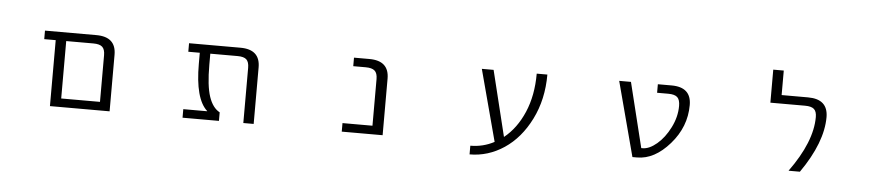

<svg xmlns="http://www.w3.org/2000/svg" viewBox="-44 -972 6088 1334"><g transform="rotate(5 3000.0 -304.5)"><path d="M663.1 -384.8Q663.1 -425.8 644.5 -442.9Q626 -460 582 -460H392.6V-59.6H663.1ZM392.6 0H319.3V-460H239.3V-519.5H597.7Q735.4 -519.5 735.4 -394.5V0Z M1740.2 0H1668V-384.8Q1668 -425.8 1649.9 -442.9Q1631.8 -460 1587.9 -460H1397.5V-382.8Q1397.5 -236.3 1422.9 -161.1Q1448.2 -85.9 1498 -59.6V0H1244.1V-59.6H1410.2V-61.5Q1324.2 -139.6 1324.2 -382.8V-460H1244.1V-519.5H1602.5Q1740.2 -519.5 1740.2 -394.5Z M2563.5 -384.8Q2563.5 -425.8 2544.4 -442.9Q2525.4 -460 2481.4 -460H2394.5V-519.5H2502Q2639.6 -519.5 2639.6 -394.5V0H2354.5V-59.6H2563.5Z M3480.5 -61.5Q3567.4 -130.9 3618.2 -249Q3668.9 -367.2 3668.9 -519.5H3743.2Q3743.2 -345.7 3673.8 -207Q3604.5 -68.4 3493.2 5.9Q3381.8 80.1 3252.9 80.1V19.5Q3341.8 19.5 3418.9 -21.5L3286.1 -519.5H3368.2Z M4447.3 -67.4Q4493.2 -67.4 4545.9 -111.8Q4598.6 -156.2 4636.2 -231Q4673.8 -305.7 4673.8 -381.8Q4673.8 -424.8 4655.3 -442.4Q4636.7 -460 4591.8 -460H4513.7V-519.5H4609.4Q4747.1 -519.5 4747.1 -394.5Q4747.1 -242.2 4641.1 -121.1Q4535.2 0 4414.1 0H4381.8L4244.1 -519.5H4326.2L4437.5 -67.4Z M5561.5 -519.5Q5700.2 -519.5 5701.2 -394.5Q5701.2 -216.8 5549.8 0H5470.7Q5627 -214.8 5627 -387.7Q5627 -426.8 5608.4 -443.4Q5589.8 -460 5545.9 -460H5303.7V-690.4H5377V-519.5Z"/></g></svg>

Font: GenEi Gothic M SemiLight
Style: Regular
Weight: 350
Designer: o_tamon (Modified); [Source Han Sans]
Ryoko NISHIZUKA  (kana & ideographs); Paul D. Hunt (Latin, Greek & Cyrillic); Wenl
Version: Version 1.1a;Original Version 1.004